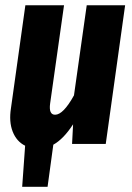

<svg xmlns="http://www.w3.org/2000/svg" viewBox="-20 -551 505 735"><path d="M312 -530.8H459L384.8 0H255.9L259.8 -75.2Q223.1 -18.6 184.1 2.9L162.1 164.1H64.9L76.2 6.8Q43.5 -9.3 28.6 -47.1Q13.7 -85 22 -137.2L77.1 -530.8H225.1L171.9 -154.8Q166 -111.8 190.9 -111.8Q222.2 -111.8 263.2 -186Z"/></svg>

Font: Fira Sans Compressed
Style: Bold Italic
Weight: 700
Width: 3
Italic angle: -8°
Designer: Carrois Corporate & Edenspiekermann AG
Foundry: Carrois Corporate GbR & Edenspiekermann AG
Version: Version 4.203;PS 004.203;hotconv 1.0.88;makeotf.lib2.5.64775